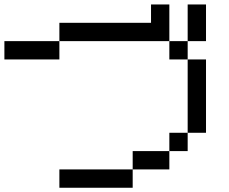

<svg xmlns="http://www.w3.org/2000/svg" viewBox="-20 -937 1040 873"><path d="M750 -916.7V-750H250V-833.3H666.7V-916.7ZM0 -666.7V-750H250V-666.7ZM750 -166.7H583.3V-250H750ZM750 -250V-333.3H833.3V-250ZM750 -750H833.3V-666.7H750ZM916.7 -916.7V-750H833.3V-916.7ZM916.7 -333.3H833.3V-666.7H916.7ZM250 -83.3V-166.7H583.3V-83.3Z"/></svg>

Font: GalmuriMono11 Regular
Style: Regular
Weight: 400
Designer: Lee Minseo (quiple)
Version: Version 2.399;hotconv 1.1.1;makeotfexe 2.6.0 DEVELOPMENT